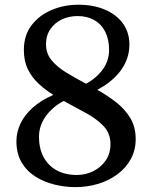

<svg xmlns="http://www.w3.org/2000/svg" viewBox="-20 -772 635 802"><path d="M294.6 9.6Q250.2 9.6 206.6 -1.3Q163 -12.1 127.1 -34.9Q91.3 -57.7 69.9 -94.2Q48.6 -130.6 48.6 -182Q48.6 -219.6 65.3 -255.2Q82.1 -290.8 116.2 -321.8Q150.4 -352.7 202.8 -375.7Q169 -396.8 141.2 -422.6Q113.3 -448.4 96.5 -482.5Q79.7 -516.6 79.7 -563.4Q79.7 -624.8 112.2 -667Q144.8 -709.2 196.7 -730.7Q248.7 -752.3 306.5 -752.3Q370.5 -752.3 418.7 -731.6Q466.8 -711 493.7 -673.6Q520.5 -636.1 520.5 -586Q520.5 -528.4 486.1 -479.9Q451.7 -431.4 386.3 -396.9Q429.8 -372.6 466.3 -343.9Q502.8 -315.2 524.8 -278Q546.8 -240.9 546.8 -191.1Q546.8 -145.4 526.8 -108.4Q506.9 -71.4 471.9 -45Q436.8 -18.6 391.4 -4.5Q345.9 9.6 294.6 9.6ZM301.9 -41.1Q337.2 -41.1 369.2 -56.8Q401.2 -72.5 421.3 -101.4Q441.5 -130.3 441.5 -170Q441.5 -214.5 413 -244.8Q384.5 -275.2 339.8 -299.5Q295 -323.8 246.1 -350.3Q216.7 -335.1 193.3 -312.3Q169.9 -289.6 156.3 -261.3Q142.8 -232.9 142.8 -201Q142.8 -152.2 161.9 -116.2Q180.9 -80.3 216.4 -60.7Q251.8 -41.1 301.9 -41.1ZM339.5 -422.2Q383.3 -445.8 409.5 -482.4Q435.7 -519.1 435.7 -563.3Q435.7 -607.9 419.4 -639.7Q403.1 -671.5 373.4 -688.2Q343.8 -704.9 303.6 -704.9Q268.2 -704.9 238.3 -690.8Q208.4 -676.6 190.3 -650.2Q172.2 -623.7 172.2 -586.9Q172.2 -548.2 196 -519.7Q219.9 -491.2 258.1 -468.2Q296.3 -445.1 339.5 -422.2Z"/></svg>

Font: Merriweather Light
Style: Regular
Weight: 300
Designer: Eben Sorkin
Foundry: Eben Sorkin
Version: Version 2.100